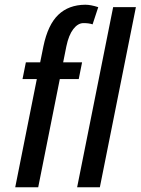

<svg xmlns="http://www.w3.org/2000/svg" viewBox="-20 -792 595 812"><path d="M260.7 -596.2 247.1 -528.3H327.1L313 -457.5H232.9L141.6 0H44.4L135.7 -457.5H75.2L89.4 -528.3H149.9L163.6 -596.2Q182.6 -687.5 226.6 -729.5Q270.5 -771.5 340.8 -772Q363.8 -772 395.5 -761.7L371.6 -689Q356.4 -694.3 333 -694.3Q309.6 -694.3 290 -668.9Q270.5 -643.6 260.7 -596.2ZM402.3 0H306.2L458.5 -761.7H554.7Z"/></svg>

Font: RobotoCondensed-Italic
Style: Italic
Weight: 400
Designer: Google
Version: Version 1.200311; 2013